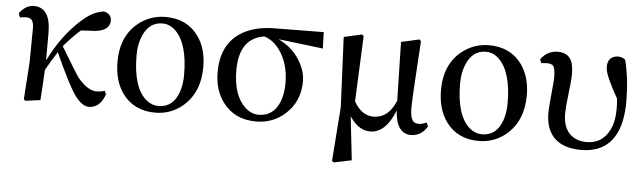

<svg xmlns="http://www.w3.org/2000/svg" viewBox="-48 -719 3713 1108"><g transform="rotate(5 1809.0 -165.0)"><path d="M558.6 -85.9 567.4 -66.4Q544.9 1 493.2 12.7Q484.4 14.6 476.6 14.6Q430.7 14.6 385.7 -53.7Q345.7 -114.3 269.5 -284.2Q234.4 -231.4 204.1 -175.8Q198.2 -62.5 193.4 0L107.4 11.7L97.7 3.9L112.3 -213.9L114.3 -409.2Q114.3 -459 86.9 -466.8Q79.1 -468.8 70.3 -468.8Q63.5 -468.8 45.9 -466.8Q37.1 -464.8 34.2 -464.8L25.4 -488.3Q60.5 -537.1 110.4 -538.1Q205.1 -536.1 206.1 -393.6V-230.5Q276.4 -374 377.9 -467.8Q389.6 -478.5 400.4 -487.3Q456.1 -534.2 512.7 -541Q514.6 -541 516.6 -541Q557.6 -530.3 558.6 -492.2Q556.6 -432.6 469.7 -424.8L391.6 -420.9Q341.8 -377 294.9 -321.3Q381.8 -175.8 401.4 -148.4Q457 -81.1 507.8 -78.1Q537.1 -78.1 558.6 -85.9Z M859.4 14.6Q735.4 14.6 668.9 -77.1Q617.2 -149.4 617.2 -260.7Q617.2 -407.2 714.8 -486.3Q784.2 -541 872.1 -541Q996.1 -541 1062.5 -449.2Q1113.3 -377.9 1113.3 -271.5Q1113.3 -122.1 1015.6 -41Q947.3 14.6 859.4 14.6ZM875 -25.4Q960 -25.4 992.2 -119.1Q1006.8 -162.1 1006.8 -216.8Q1006.8 -396.5 933.6 -468.8Q899.4 -502 857.4 -502Q779.3 -502 744.1 -418Q723.6 -369.1 723.6 -307.6Q723.6 -121.1 802.7 -52.7Q835.9 -25.4 875 -25.4Z M1454.1 -25.4Q1543 -25.4 1577.1 -116.2Q1593.8 -161.1 1593.8 -220.7Q1593.8 -335.9 1536.1 -414.1Q1499 -462.9 1449.2 -478.5Q1305.7 -457 1304.7 -272.5Q1304.7 -127.9 1374 -60.5Q1411.1 -25.4 1454.1 -25.4ZM1791 -438.5 1532.2 -469.7Q1625 -424.8 1668 -338.9Q1693.4 -290 1693.4 -239.3Q1693.4 -123 1611.3 -48.8Q1541 14.6 1443.4 14.6Q1318.4 14.6 1251 -76.2Q1198.2 -146.5 1198.2 -250Q1198.2 -428.7 1336.9 -496.1Q1406.2 -529.3 1501 -530.3L1788.1 -533.2Z M2425.8 -65.4 2434.6 -43Q2401.4 13.7 2339.8 14.6Q2254.9 12.7 2247.1 -119.1Q2194.3 13.7 2105.5 14.6Q2043 14.6 1997.1 -46.9Q1990.2 -54.7 1985.4 -63.5L2013.7 189.5L1910.2 210.9L1900.4 203.1L1923.8 -110.4L1905.3 -515.6L2010.7 -539.1L2019.5 -530.3Q2003.9 -181.6 2002.9 -151.4Q2045.9 -73.2 2115.2 -72.3Q2186.5 -72.3 2227.5 -140.6Q2236.3 -156.2 2245.1 -175.8L2237.3 -515.6L2341.8 -539.1L2351.6 -530.3Q2330.1 -195.3 2330.1 -148.4Q2330.1 -141.6 2330.1 -136.7Q2331.1 -67.4 2360.4 -56.6Q2370.1 -53.7 2381.8 -53.7Q2401.4 -53.7 2425.8 -65.4Z M2733.4 14.6Q2609.4 14.6 2543 -77.1Q2491.2 -149.4 2491.2 -260.7Q2491.2 -407.2 2588.9 -486.3Q2658.2 -541 2746.1 -541Q2870.1 -541 2936.5 -449.2Q2987.3 -377.9 2987.3 -271.5Q2987.3 -122.1 2889.6 -41Q2821.3 14.6 2733.4 14.6ZM2749 -25.4Q2834 -25.4 2866.2 -119.1Q2880.9 -162.1 2880.9 -216.8Q2880.9 -396.5 2807.6 -468.8Q2773.4 -502 2731.4 -502Q2653.3 -502 2618.2 -418Q2597.7 -369.1 2597.7 -307.6Q2597.7 -121.1 2676.8 -52.7Q2710 -25.4 2749 -25.4Z M3053.7 -463.9 3045.9 -486.3Q3084 -538.1 3144.5 -538.1Q3211.9 -538.1 3229.5 -477.5Q3236.3 -450.2 3236.3 -408.2Q3236.3 -383.8 3223.6 -277.3Q3216.8 -225.6 3216.8 -185.5Q3216.8 -80.1 3291 -45.9Q3318.4 -33.2 3352.5 -33.2Q3445.3 -33.2 3486.3 -117.2Q3510.7 -167 3510.7 -236.3Q3510.7 -263.7 3507.8 -297.9Q3437.5 -422.9 3433.6 -463.9Q3432.6 -470.7 3432.6 -476.6Q3432.6 -525.4 3472.7 -538.1Q3483.4 -541 3494.1 -541Q3519.5 -540 3535.2 -525.4Q3562.5 -414.1 3562.5 -287.1Q3562.5 -24.4 3380.9 9.8Q3355.5 14.6 3327.1 14.6Q3171.9 14.6 3131.8 -101.6Q3120.1 -137.7 3120.1 -181.6Q3120.1 -215.8 3131.8 -333Q3135.7 -367.2 3135.7 -391.6Q3135.7 -448.2 3118.2 -460Q3106.4 -466.8 3087.9 -466.8Q3067.4 -466.8 3053.7 -463.9Z"/></g></svg>

Font: GenYoMin JP SemiBold
Style: Regular
Weight: 600
Version: Version 1.001;PS 1;hotconv 16.6.51;makeotf.lib2.5.65220 DEVE